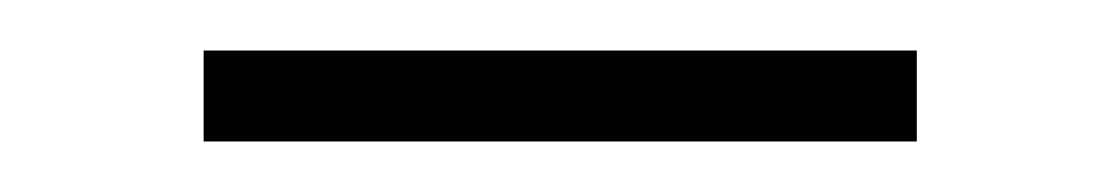

<svg xmlns="http://www.w3.org/2000/svg" viewBox="-20 -513 441 76"><path d="M60.6 -493H342.9V-457H60.6Z"/></svg>

Font: Bodoni* 06pt Fatface
Style: Regular
Weight: 900
Version: Version 2.3